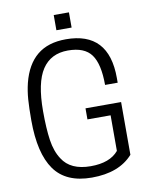

<svg xmlns="http://www.w3.org/2000/svg" viewBox="-101 -1011 849 1094"><g transform="rotate(-10 324.0 -464.0)"><path d="M375 -851ZM375 -851H287V-939H375ZM341 11Q192 11 124.5 -84Q57 -179 57 -370Q57 -443 60.5 -491Q64 -539 75 -584Q101 -687 164 -739Q227 -791 331 -791Q579 -791 579 -524V-496H506Q506 -617 466.5 -671.5Q427 -726 331 -726Q232 -726 182 -650.5Q132 -575 132 -410Q132 -309 142 -241.5Q152 -174 182 -129Q229 -54 346 -54Q457 -54 507 -114V-320H373V-384H579V-79Q499 11 341 11Z"/></g></svg>

Font: Tanohe Sans
Style: Regular
Weight: 400
Designer: Village Type and Design LLC & Cristiano Sobral
Foundry: Cooper Hewitt Smithsonian Design Museum
Version: Version 1.00;September 29, 2021;FontCreator 13.0.0.2655 64-b